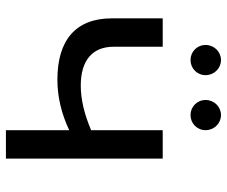

<svg xmlns="http://www.w3.org/2000/svg" viewBox="-79 -688 767 649"><g transform="rotate(90 304.5 -363.5)"><path d="M42 -358C42 -235 117 -174 249 -174C306 -174 363 -187 420 -214V0H516V-530H420V-288C366 -265 316 -253 269 -253C186 -253 138 -291 138 -364V-530H42ZM318 -675C318 -646 341 -624 369 -624C397 -624 420 -646 420 -675C420 -704 397 -727 369 -727C341 -727 318 -704 318 -675ZM183 -624C211 -624 234 -646 234 -675C234 -704 211 -727 183 -727C155 -727 132 -704 132 -675C132 -646 155 -624 183 -624Z"/></g></svg>

Font: Malon Grotesk Med
Style: Regular
Weight: 500
Designer: Julieta Ulanovsky
Foundry: Julieta Ulanovsky
Version: Version 7.200